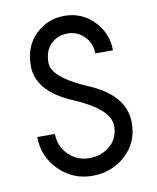

<svg xmlns="http://www.w3.org/2000/svg" viewBox="-77 -714 642 785"><g transform="rotate(-10 244.0 -322.0)"><path d="M244.1 9.8Q163.1 9.8 106 -47.4Q48.8 -104.5 48.8 -185.5H122.1Q122.1 -134.8 157.7 -99.1Q193.4 -63.5 244.1 -63.5Q294.9 -63.5 330.6 -94.2Q366.2 -125 366.2 -175.8Q366.2 -246.1 219.7 -308.1Q73.2 -370.1 73.2 -476.1Q73.2 -557.6 123.3 -606Q173.3 -654.3 244.1 -654.3Q314.9 -654.3 365 -603.5Q415 -552.7 415 -481H341.8Q341.8 -522.5 313.2 -551.8Q284.7 -581.1 244.1 -581.1Q203.6 -581.1 175 -554.2Q146.5 -527.3 146.5 -476.1Q146.5 -415 293 -352.8Q439.5 -290.5 439.5 -175.8Q439.5 -94.7 382.3 -42.5Q325.2 9.8 244.1 9.8Z"/></g></svg>

Font: Catrinity
Style: Regular
Weight: 400
Designer: Alexander Lange
Foundry: High-Logic / Made with FontCreator
Version: Version 2.090;May 20, 2024;FontCreator 15.0.0.2974 64-bit